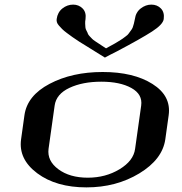

<svg xmlns="http://www.w3.org/2000/svg" viewBox="-20 -812 790 832"><path d="M565.4 -167 591.8 -354.5Q598.6 -403.3 549.3 -430.7Q500 -458 418.9 -458Q337.9 -458 280.8 -431.2Q223.6 -404.3 216.8 -354.5L190.4 -167Q183.6 -115.2 232.9 -78.6Q282.2 -42 360.4 -42Q437.5 -42 498 -78.6Q558.6 -115.2 565.4 -167ZM696.3 -208Q683.6 -121.1 583.5 -60.5Q483.4 0 354.5 0Q223.6 0 141.6 -61Q59.6 -122.1 71.3 -208L85.9 -312.5Q97.7 -397.5 194.8 -448.7Q292 -500 424.8 -500Q558.6 -500 640.6 -448.2Q722.7 -396.5 710.9 -312.5ZM439.5 -602.5Q442.4 -604.5 459 -613.3Q475.6 -622.1 478.5 -624Q481.4 -626 494.6 -633.8Q507.8 -641.6 510.7 -644Q513.7 -646.5 523.9 -653.8Q534.2 -661.1 537.1 -666Q540 -670.9 546.4 -678.7Q552.7 -686.5 555.2 -693.4Q557.6 -700.2 560.1 -709.5Q562.5 -718.8 564.5 -729.5Q568.4 -758.8 589.8 -775.4Q611.3 -792 635.7 -792Q661.1 -792 677.2 -775.4Q693.4 -758.8 689.5 -729.5Q686.5 -706.1 638.7 -675.3Q590.8 -644.5 487.3 -589.8Q452.1 -572.3 434.6 -562.5Q418 -572.3 394.5 -587.4Q371.1 -602.5 356.9 -610.8Q342.8 -619.1 323.7 -631.3Q304.7 -643.6 293.9 -651.4Q283.2 -659.2 270 -668.9Q256.8 -678.7 249.5 -686Q242.2 -693.4 235.4 -701.2Q228.5 -709 226.6 -715.8Q224.6 -722.7 225.6 -729.5Q229.5 -758.8 250.5 -775.4Q271.5 -792 296.9 -792Q321.3 -792 337.9 -775.4Q354.5 -758.8 350.6 -729.5Q348.6 -718.8 349.1 -709.5Q349.6 -700.2 350.1 -693.4Q350.6 -686.5 355 -678.7Q359.4 -670.9 360.8 -666Q362.3 -661.1 369.6 -653.8Q377 -646.5 379.4 -643.6Q381.8 -640.6 392.6 -633.3Q403.3 -626 406.7 -624Q410.2 -622.1 422.9 -613.3Q435.5 -604.5 439.5 -602.5Z"/></svg>

Font: okolaks
Style: BoldItalic
Weight: 600
Width: 8
Italic angle: -8°
Version: Version 000.6.0